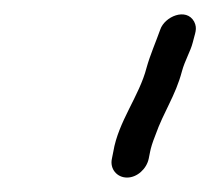

<svg xmlns="http://www.w3.org/2000/svg" viewBox="-20 -676 291 266"><path d="M137 -466 135 -456C132 -442 142 -430 156 -430C170 -430 183 -442 186 -456L188 -466C189 -471 191 -478 195 -488C207 -522 223 -543 232 -577C236 -592 244 -605 247 -617C250 -630 254 -636 249 -646C238 -666 208 -653 202 -635C196 -618 188 -600 183 -582C173 -543 144 -508 137 -466Z"/></svg>

Font: Blanket
Style: LightObl
Weight: 300
Foundry: Cannot Into Space Fonts
Version: Version 0.9